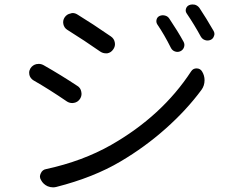

<svg xmlns="http://www.w3.org/2000/svg" viewBox="-20 -805 1040 852"><path d="M677.7 -697.3Q671.9 -707 674.8 -718.3Q677.7 -729.5 688.5 -734.4Q700.2 -739.3 712.9 -735.8Q725.6 -732.4 732.4 -720.7Q768.6 -667 794.9 -619.1Q800.8 -607.4 796.4 -595.2Q792 -583 780.3 -577.6Q768.6 -572.3 756.3 -576.7Q744.1 -581.1 738.3 -592.8Q709 -651.4 677.7 -697.3ZM808.6 -745.1Q801.8 -754.9 805.2 -766.1Q808.6 -777.3 819.3 -782.2Q826.2 -785.2 834 -785.2Q838.9 -785.2 844.7 -784.2Q857.4 -780.3 865.2 -769.5Q894.5 -725.6 927.7 -668Q931.6 -661.1 931.6 -654.3Q931.6 -650.4 929.7 -645.5Q925.8 -632.8 914.1 -627.9Q902.3 -623 890.1 -627Q877.9 -630.9 871.1 -642.6Q841.8 -696.3 808.6 -745.1ZM278.3 -672.9Q264.6 -681.6 261.2 -697.8Q257.8 -713.9 266.6 -727.5Q276.4 -742.2 293 -745.1Q297.9 -747.1 302.7 -747.1Q313.5 -747.1 324.2 -740.2Q389.6 -700.2 471.7 -643.6Q486.3 -633.8 489.3 -617.2Q490.2 -613.3 490.2 -609.4Q490.2 -596.7 482.4 -585.9Q472.7 -571.3 456.1 -568.4Q452.1 -568.4 449.2 -568.4Q436.5 -568.4 424.8 -576.2Q356.4 -624 278.3 -672.9ZM230.5 24.4Q222.7 26.4 215.8 26.4Q203.1 26.4 191.4 21.5Q171.9 12.7 162.1 -5.9Q157.2 -13.7 157.2 -21.5Q157.2 -28.3 161.1 -36.1Q168 -51.8 184.6 -54.7Q346.7 -89.8 473.6 -162.1Q699.2 -291 828.1 -488.3Q836.9 -502 853 -501.5Q869.1 -501 877 -487.3Q887.7 -469.7 887.7 -449.2Q887.7 -424.8 874 -406.2Q807.6 -316.4 715.3 -234.4Q623 -152.3 515.6 -88.9Q395.5 -17.6 230.5 24.4ZM128.9 -448.2Q114.3 -457 110.4 -472.7Q109.4 -477.5 109.4 -482.4Q109.4 -492.2 115.2 -502Q125 -516.6 141.6 -520.5Q147.5 -521.5 152.3 -521.5Q163.1 -521.5 173.8 -515.6Q251 -471.7 323.2 -423.8Q337.9 -415 340.8 -397.5Q341.8 -393.6 341.8 -388.7Q341.8 -377 335 -366.2Q325.2 -351.6 308.6 -348.6Q304.7 -347.7 300.8 -347.7Q288.1 -347.7 277.3 -354.5Q197.3 -409.2 128.9 -448.2Z"/></svg>

Font: Gen Jyuu Gothic Regular
Style: Regular
Weight: 400
Designer: [Source Han Sans]
Ryoko NISHIZUKA  (kana & ideographs); Paul D. Hunt (Latin, Greek & Cyrillic); Wenlong ZHANG  (bopomofo
Version: Version 1.002.20150607